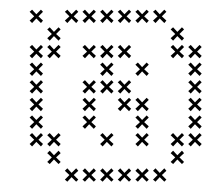

<svg xmlns="http://www.w3.org/2000/svg" viewBox="-20 -301 433 389"><path d="M67.1 -187.9 57.9 -196.4 67.1 -205.7 62.9 -210 53.6 -200.7 45 -210 40 -205.7 49.3 -196.4 40 -187.9 45 -182.9 53.6 -192.1 62.9 -182.9ZM67.1 -152.1 57.9 -160.7 67.1 -170 62.9 -174.3 53.6 -165 45 -174.3 40 -170 49.3 -160.7 40 -152.1 45 -147.1 53.6 -156.4 62.9 -147.1ZM67.1 -116.4 57.9 -125 67.1 -134.3 62.9 -138.6 53.6 -129.3 45 -138.6 40 -134.3 49.3 -125 40 -116.4 45 -111.4 53.6 -120.7 62.9 -111.4ZM67.1 -80.7 57.9 -89.3 67.1 -98.6 62.9 -102.9 53.6 -93.6 45 -102.9 40 -98.6 49.3 -89.3 40 -80.7 45 -75.7 53.6 -85 62.9 -75.7ZM67.1 -45 57.9 -53.6 67.1 -62.9 62.9 -67.1 53.6 -57.9 45 -67.1 40 -62.9 49.3 -53.6 40 -45 45 -40 53.6 -49.3 62.9 -40ZM67.1 -9.3 57.9 -17.9 67.1 -27.1 62.9 -31.4 53.6 -22.1 45 -31.4 40 -27.1 49.3 -17.9 40 -9.3 45 -4.3 53.6 -13.6 62.9 -4.3ZM102.9 -9.3 93.6 -17.9 102.9 -27.1 98.6 -31.4 89.3 -22.1 80.7 -31.4 75.7 -27.1 85 -17.9 75.7 -9.3 80.7 -4.3 89.3 -13.6 98.6 -4.3ZM102.9 27.1 93.6 17.9 102.9 9.3 98.6 4.3 89.3 13.6 80.7 4.3 75.7 9.3 85 17.9 75.7 27.1 80.7 31.4 89.3 22.1 98.6 31.4ZM102.9 -187.9 93.6 -196.4 102.9 -205.7 98.6 -210 89.3 -200.7 80.7 -210 75.7 -205.7 85 -196.4 75.7 -187.9 80.7 -182.9 89.3 -192.1 98.6 -182.9ZM102.9 -223.6 93.6 -232.1 102.9 -241.4 98.6 -245.7 89.3 -236.4 80.7 -245.7 75.7 -241.4 85 -232.1 75.7 -223.6 80.7 -218.6 89.3 -227.9 98.6 -218.6ZM174.3 -259.3 165 -267.9 174.3 -277.1 170 -281.4 160.7 -272.1 152.1 -281.4 147.1 -277.1 156.4 -267.9 147.1 -259.3 152.1 -254.3 160.7 -263.6 170 -254.3ZM210 -259.3 200.7 -267.9 210 -277.1 205.7 -281.4 196.4 -272.1 187.9 -281.4 182.9 -277.1 192.1 -267.9 182.9 -259.3 187.9 -254.3 196.4 -263.6 205.7 -254.3ZM245.7 -259.3 236.4 -267.9 245.7 -277.1 241.4 -281.4 232.1 -272.1 223.6 -281.4 218.6 -277.1 227.9 -267.9 218.6 -259.3 223.6 -254.3 232.1 -263.6 241.4 -254.3ZM67.1 -259.3 57.9 -267.9 67.1 -277.1 62.9 -281.4 53.6 -272.1 45 -281.4 40 -277.1 49.3 -267.9 40 -259.3 45 -254.3 53.6 -263.6 62.9 -254.3ZM352.9 -187.9 343.6 -196.4 352.9 -205.7 348.6 -210 339.3 -200.7 330.7 -210 325.7 -205.7 335 -196.4 325.7 -187.9 330.7 -182.9 339.3 -192.1 348.6 -182.9ZM352.9 -9.3 343.6 -17.9 352.9 -27.1 348.6 -31.4 339.3 -22.1 330.7 -31.4 325.7 -27.1 335 -17.9 325.7 -9.3 330.7 -4.3 339.3 -13.6 348.6 -4.3ZM281.4 -259.3 272.1 -267.9 281.4 -277.1 277.1 -281.4 267.9 -272.1 259.3 -281.4 254.3 -277.1 263.6 -267.9 254.3 -259.3 259.3 -254.3 267.9 -263.6 277.1 -254.3ZM138.6 -259.3 129.3 -267.9 138.6 -277.1 134.3 -281.4 125 -272.1 116.4 -281.4 111.4 -277.1 120.7 -267.9 111.4 -259.3 116.4 -254.3 125 -263.6 134.3 -254.3ZM281.4 62.9 272.1 53.6 281.4 45 277.1 40 267.9 49.3 259.3 40 254.3 45 263.6 53.6 254.3 62.9 259.3 67.1 267.9 57.9 277.1 67.1ZM245.7 62.9 236.4 53.6 245.7 45 241.4 40 232.1 49.3 223.6 40 218.6 45 227.9 53.6 218.6 62.9 223.6 67.1 232.1 57.9 241.4 67.1ZM210 62.9 200.7 53.6 210 45 205.7 40 196.4 49.3 187.9 40 182.9 45 192.1 53.6 182.9 62.9 187.9 67.1 196.4 57.9 205.7 67.1ZM174.3 62.9 165 53.6 174.3 45 170 40 160.7 49.3 152.1 40 147.1 45 156.4 53.6 147.1 62.9 152.1 67.1 160.7 57.9 170 67.1ZM138.6 62.9 129.3 53.6 138.6 45 134.3 40 125 49.3 116.4 40 111.4 45 120.7 53.6 111.4 62.9 116.4 67.1 125 57.9 134.3 67.1ZM352.9 -223.6 343.6 -232.1 352.9 -241.4 348.6 -245.7 339.3 -236.4 330.7 -245.7 325.7 -241.4 335 -232.1 325.7 -223.6 330.7 -218.6 339.3 -227.9 348.6 -218.6ZM388.6 -187.9 379.3 -196.4 388.6 -205.7 384.3 -210 375 -200.7 366.4 -210 361.4 -205.7 370.7 -196.4 361.4 -187.9 366.4 -182.9 375 -192.1 384.3 -182.9ZM388.6 -152.1 379.3 -160.7 388.6 -170 384.3 -174.3 375 -165 366.4 -174.3 361.4 -170 370.7 -160.7 361.4 -152.1 366.4 -147.1 375 -156.4 384.3 -147.1ZM388.6 -116.4 379.3 -125 388.6 -134.3 384.3 -138.6 375 -129.3 366.4 -138.6 361.4 -134.3 370.7 -125 361.4 -116.4 366.4 -111.4 375 -120.7 384.3 -111.4ZM388.6 -80.7 379.3 -89.3 388.6 -98.6 384.3 -102.9 375 -93.6 366.4 -102.9 361.4 -98.6 370.7 -89.3 361.4 -80.7 366.4 -75.7 375 -85 384.3 -75.7ZM388.6 -45 379.3 -53.6 388.6 -62.9 384.3 -67.1 375 -57.9 366.4 -67.1 361.4 -62.9 370.7 -53.6 361.4 -45 366.4 -40 375 -49.3 384.3 -40ZM388.6 -9.3 379.3 -17.9 388.6 -27.1 384.3 -31.4 375 -22.1 366.4 -31.4 361.4 -27.1 370.7 -17.9 361.4 -9.3 366.4 -4.3 375 -13.6 384.3 -4.3ZM317.1 62.9 307.9 53.6 317.1 45 312.9 40 303.6 49.3 295 40 290 45 299.3 53.6 290 62.9 295 67.1 303.6 57.9 312.9 67.1ZM317.1 -259.3 307.9 -267.9 317.1 -277.1 312.9 -281.4 303.6 -272.1 295 -281.4 290 -277.1 299.3 -267.9 290 -259.3 295 -254.3 303.6 -263.6 312.9 -254.3ZM352.9 27.1 343.6 17.9 352.9 9.3 348.6 4.3 339.3 13.6 330.7 4.3 325.7 9.3 335 17.9 325.7 27.1 330.7 31.4 339.3 22.1 348.6 31.4ZM174.3 -45 165 -53.6 174.3 -62.9 170 -67.1 160.7 -57.9 152.1 -67.1 147.1 -62.9 156.4 -53.6 147.1 -45 152.1 -40 160.7 -49.3 170 -40ZM174.3 -80.7 165 -89.3 174.3 -98.6 170 -102.9 160.7 -93.6 152.1 -102.9 147.1 -98.6 156.4 -89.3 147.1 -80.7 152.1 -75.7 160.7 -85 170 -75.7ZM174.3 -116.4 165 -125 174.3 -134.3 170 -138.6 160.7 -129.3 152.1 -138.6 147.1 -134.3 156.4 -125 147.1 -116.4 152.1 -111.4 160.7 -120.7 170 -111.4ZM210 -187.9 200.7 -196.4 210 -205.7 205.7 -210 196.4 -200.7 187.9 -210 182.9 -205.7 192.1 -196.4 182.9 -187.9 187.9 -182.9 196.4 -192.1 205.7 -182.9ZM245.7 -187.9 236.4 -196.4 245.7 -205.7 241.4 -210 232.1 -200.7 223.6 -210 218.6 -205.7 227.9 -196.4 218.6 -187.9 223.6 -182.9 232.1 -192.1 241.4 -182.9ZM281.4 -152.1 272.1 -160.7 281.4 -170 277.1 -174.3 267.9 -165 259.3 -174.3 254.3 -170 263.6 -160.7 254.3 -152.1 259.3 -147.1 267.9 -156.4 277.1 -147.1ZM245.7 -116.4 236.4 -125 245.7 -134.3 241.4 -138.6 232.1 -129.3 223.6 -138.6 218.6 -134.3 227.9 -125 218.6 -116.4 223.6 -111.4 232.1 -120.7 241.4 -111.4ZM210 -116.4 200.7 -125 210 -134.3 205.7 -138.6 196.4 -129.3 187.9 -138.6 182.9 -134.3 192.1 -125 182.9 -116.4 187.9 -111.4 196.4 -120.7 205.7 -111.4ZM245.7 -80.7 236.4 -89.3 245.7 -98.6 241.4 -102.9 232.1 -93.6 223.6 -102.9 218.6 -98.6 227.9 -89.3 218.6 -80.7 223.6 -75.7 232.1 -85 241.4 -75.7ZM281.4 -80.7 272.1 -89.3 281.4 -98.6 277.1 -102.9 267.9 -93.6 259.3 -102.9 254.3 -98.6 263.6 -89.3 254.3 -80.7 259.3 -75.7 267.9 -85 277.1 -75.7ZM281.4 -9.3 272.1 -17.9 281.4 -27.1 277.1 -31.4 267.9 -22.1 259.3 -31.4 254.3 -27.1 263.6 -17.9 254.3 -9.3 259.3 -4.3 267.9 -13.6 277.1 -4.3ZM281.4 -45 272.1 -53.6 281.4 -62.9 277.1 -67.1 267.9 -57.9 259.3 -67.1 254.3 -62.9 263.6 -53.6 254.3 -45 259.3 -40 267.9 -49.3 277.1 -40ZM210 -9.3 200.7 -17.9 210 -27.1 205.7 -31.4 196.4 -22.1 187.9 -31.4 182.9 -27.1 192.1 -17.9 182.9 -9.3 187.9 -4.3 196.4 -13.6 205.7 -4.3ZM210 -152.1 200.7 -160.7 210 -170 205.7 -174.3 196.4 -165 187.9 -174.3 182.9 -170 192.1 -160.7 182.9 -152.1 187.9 -147.1 196.4 -156.4 205.7 -147.1ZM174.3 -187.9 165 -196.4 174.3 -205.7 170 -210 160.7 -200.7 152.1 -210 147.1 -205.7 156.4 -196.4 147.1 -187.9 152.1 -182.9 160.7 -192.1 170 -182.9Z"/></svg>

Font: Gossip Low Cross Small
Style: Regular
Weight: 200
Width: 3
Designer: Deborah Khodanovich
Version: Version 1.001;Glyphs 3.3.1 (3343)